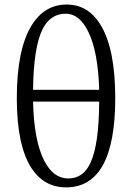

<svg xmlns="http://www.w3.org/2000/svg" viewBox="-20 -808 579 842"><path d="M269.5 13.7Q173.8 13.7 118.2 -70.3Q53.7 -169.9 53.7 -377Q53.7 -591.8 119.1 -697.3Q175.8 -788.1 272.5 -788.1Q369.1 -788.1 423.8 -694.3Q485.4 -588.9 485.4 -377.9Q485.4 13.7 269.5 13.7ZM279.3 -25.4Q345.7 -25.4 377 -94.7Q414.1 -173.8 415 -362.3H125Q128.9 -191.4 173.8 -103.5Q213.9 -25.4 279.3 -25.4ZM125 -414.1H415Q410.2 -581.1 367.2 -668.9Q328.1 -748 268.6 -748Q200.2 -748 166 -678.7Q127 -598.6 125 -414.1Z"/></svg>

Font: Bpmf Zihi Box R
Style: R
Weight: 400
Foundry: But Ko
Version: Version 1.320